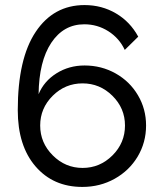

<svg xmlns="http://www.w3.org/2000/svg" viewBox="-20 -735 646 765"><path d="M316.9 -474.1Q254.9 -474.1 205.1 -442.9Q155.3 -411.6 133.8 -359.9Q135.3 -490.7 184.3 -564.5Q233.4 -638.2 315.9 -638.2Q368.2 -638.2 411.9 -610.4Q455.6 -582.5 477.1 -536.1L530.8 -588.9Q498.5 -648.4 442.1 -681.6Q385.7 -714.8 316.9 -714.8Q193.4 -714.8 122.1 -607.9Q50.8 -501 50.8 -295.9Q50.8 -154.3 121.3 -72.3Q191.9 9.8 308.1 9.8Q378.4 9.8 436.8 -22.7Q495.1 -55.2 528.6 -111.3Q562 -167.5 562 -234.9Q562 -300.8 529.5 -355.7Q497.1 -410.6 440.7 -442.4Q384.3 -474.1 316.9 -474.1ZM309.1 -402.8Q377.9 -402.8 428 -353.3Q478 -303.7 478 -234.9Q478 -165.5 428 -115.7Q377.9 -65.9 309.1 -65.9Q240.2 -65.9 190.2 -116Q140.1 -166 140.1 -234.9Q140.1 -303.7 189.9 -353.3Q239.7 -402.8 309.1 -402.8Z"/></svg>

Font: Rawline Medium
Style: Regular
Weight: 500
Designer: Matt McInerney, Pablo Impallari, Rodrigo Fuenzalida
Foundry: Matt McInerney, Pablo Impallari, Rodrigo Fuenzalida
Version: Version 4.020;PS 004.020;hotconv 1.0.88;makeotf.lib2.5.64775